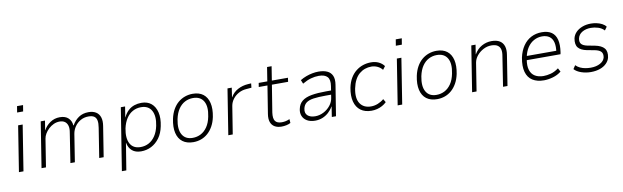

<svg xmlns="http://www.w3.org/2000/svg" viewBox="-50 -1278 6628 2042"><g transform="rotate(-10 3264.5 -257.5)"><path d="M149 -628 160 -695H225L214 -628ZM58 0 136 -492H185L107 0Z M302 0 380 -492H426L410 -391H412Q435 -436 481.5 -468Q528 -500 586 -500Q647 -500 679 -468.5Q711 -437 714 -390L718 -389Q746 -440 790.5 -470Q835 -500 896 -500Q945 -500 977 -480Q1009 -460 1021.5 -421.5Q1034 -383 1025 -328L973 0H925L975 -317Q983 -365 977 -395.5Q971 -426 949.5 -440.5Q928 -455 888 -455Q841 -455 803 -433.5Q765 -412 740.5 -376.5Q716 -341 709 -298L662 0H614L663 -317Q672 -364 663 -394.5Q654 -425 632 -440Q610 -455 577 -455Q543 -455 512.5 -441Q482 -427 457.5 -404Q433 -381 417.5 -354.5Q402 -328 398 -302L350 0Z M1138 180 1245 -492H1291L1273 -378H1275Q1296 -422 1325.5 -449Q1355 -476 1391 -488Q1427 -500 1467 -500Q1533 -500 1574.5 -465Q1616 -430 1631 -367Q1646 -304 1628 -219Q1613 -144 1576 -94Q1539 -44 1488 -18Q1437 8 1377 8Q1317 8 1280.5 -23Q1244 -54 1234 -110H1233L1186 180ZM1380 -38Q1429 -38 1469.5 -60Q1510 -82 1539 -125.5Q1568 -169 1581 -232Q1602 -334 1569 -394.5Q1536 -455 1455 -455Q1407 -455 1366.5 -433Q1326 -411 1297.5 -368Q1269 -325 1255 -262Q1235 -158 1267.5 -98Q1300 -38 1380 -38Z M1941 8Q1871 8 1826.5 -25.5Q1782 -59 1767 -122.5Q1752 -186 1770 -274Q1782 -330 1806 -372.5Q1830 -415 1863 -443Q1896 -471 1936.5 -485.5Q1977 -500 2021 -500Q2091 -500 2134.5 -466.5Q2178 -433 2193 -370Q2208 -307 2191 -220Q2179 -163 2155 -120.5Q2131 -78 2098.5 -49.5Q2066 -21 2026 -6.5Q1986 8 1941 8ZM1942 -38Q1990 -38 2030.5 -59Q2071 -80 2100.5 -123Q2130 -166 2143 -232Q2165 -338 2131 -396.5Q2097 -455 2017 -455Q1970 -455 1929.5 -434Q1889 -413 1860 -370.5Q1831 -328 1817 -262Q1796 -155 1830 -96.5Q1864 -38 1942 -38Z M2319 0 2397 -492H2443L2428 -391H2430Q2458 -441 2508.5 -468Q2559 -495 2620 -499L2654 -501L2649 -455L2590 -450Q2547 -447 2509.5 -426.5Q2472 -406 2447 -373Q2422 -340 2415 -300L2367 0Z M2894 8Q2850 8 2820 -9.5Q2790 -27 2777.5 -61.5Q2765 -96 2773 -148L2821 -449H2727L2734 -492H2827L2851 -643H2900L2876 -492H3050L3044 -449H2869L2822 -157Q2813 -93 2833 -65Q2853 -37 2904 -37Q2926 -37 2947 -41.5Q2968 -46 2989 -56L2992 -14Q2973 -3 2946 2.5Q2919 8 2894 8Z M3257 8Q3205 8 3170 -12.5Q3135 -33 3121 -67.5Q3107 -102 3116 -142Q3127 -197 3164.5 -226.5Q3202 -256 3266.5 -267.5Q3331 -279 3424 -279H3489L3482 -235H3413Q3332 -235 3280 -227.5Q3228 -220 3200.5 -198.5Q3173 -177 3165 -137Q3155 -90 3183.5 -64Q3212 -38 3266 -38Q3312 -38 3355.5 -60Q3399 -82 3429.5 -120Q3460 -158 3466 -204L3485 -325Q3496 -393 3468 -424Q3440 -455 3376 -455Q3334 -455 3290.5 -443Q3247 -431 3198 -402L3181 -443Q3212 -462 3246 -474.5Q3280 -487 3314 -493.5Q3348 -500 3379 -500Q3435 -500 3473 -483Q3511 -466 3528 -428.5Q3545 -391 3535 -330L3482 0H3437L3454 -110H3452Q3433 -76 3403.5 -49Q3374 -22 3337 -7Q3300 8 3257 8Z M3866 8Q3795 8 3749 -26Q3703 -60 3686.5 -123Q3670 -186 3686 -272Q3698 -331 3723.5 -374Q3749 -417 3784.5 -445Q3820 -473 3861.5 -486.5Q3903 -500 3947 -500Q3993 -500 4029 -483Q4065 -466 4088 -435L4061 -399Q4040 -426 4008.5 -440.5Q3977 -455 3944 -455Q3907 -455 3874 -443.5Q3841 -432 3813 -408.5Q3785 -385 3765 -347.5Q3745 -310 3734 -257Q3713 -151 3751 -94.5Q3789 -38 3869 -38Q3906 -38 3942.5 -52.5Q3979 -67 4008 -92L4029 -56Q4009 -36 3982.5 -21.5Q3956 -7 3926.5 0.5Q3897 8 3866 8Z M4239 -628 4250 -695H4315L4304 -628ZM4148 0 4226 -492H4275L4197 0Z M4574 8Q4504 8 4459.5 -25.5Q4415 -59 4400 -122.5Q4385 -186 4403 -274Q4415 -330 4439 -372.5Q4463 -415 4496 -443Q4529 -471 4569.5 -485.5Q4610 -500 4654 -500Q4724 -500 4767.5 -466.5Q4811 -433 4826 -370Q4841 -307 4824 -220Q4812 -163 4788 -120.5Q4764 -78 4731.5 -49.5Q4699 -21 4659 -6.5Q4619 8 4574 8ZM4575 -38Q4623 -38 4663.5 -59Q4704 -80 4733.5 -123Q4763 -166 4776 -232Q4798 -338 4764 -396.5Q4730 -455 4650 -455Q4603 -455 4562.5 -434Q4522 -413 4493 -370.5Q4464 -328 4450 -262Q4429 -155 4463 -96.5Q4497 -38 4575 -38Z M4952 0 5030 -492H5076L5060 -391H5062Q5093 -445 5143 -472.5Q5193 -500 5249 -500Q5304 -500 5337 -479.5Q5370 -459 5382.5 -420.5Q5395 -382 5386 -328L5334 0H5286L5336 -322Q5344 -364 5337 -393.5Q5330 -423 5306 -439Q5282 -455 5239 -455Q5194 -455 5153 -433.5Q5112 -412 5083.5 -377.5Q5055 -343 5048 -302L5000 0Z M5728 8Q5654 8 5605 -23Q5556 -54 5538.5 -116.5Q5521 -179 5538 -271Q5554 -344 5589.5 -395.5Q5625 -447 5676.5 -473.5Q5728 -500 5792 -500Q5858 -500 5897.5 -472Q5937 -444 5950.5 -389.5Q5964 -335 5952 -255L5948 -235H5566L5574 -279H5932L5907 -256Q5918 -325 5907 -369Q5896 -413 5865 -434.5Q5834 -456 5786 -456Q5740 -456 5698.5 -433.5Q5657 -411 5628.5 -367.5Q5600 -324 5588 -261L5585 -244Q5573 -175 5587.5 -129Q5602 -83 5639.5 -60.5Q5677 -38 5731 -38Q5767 -38 5809.5 -49Q5852 -60 5895 -92L5916 -53Q5876 -21 5825 -6.5Q5774 8 5728 8Z M6234 8Q6182 8 6132.5 -8.5Q6083 -25 6056 -55L6081 -93Q6102 -72 6128 -60Q6154 -48 6183.5 -43Q6213 -38 6241 -38Q6301 -38 6343 -61Q6385 -84 6394 -122Q6401 -161 6382.5 -182.5Q6364 -204 6314 -214L6232 -229Q6167 -242 6139.5 -275.5Q6112 -309 6124 -376Q6133 -413 6160 -440.5Q6187 -468 6229 -484Q6271 -500 6322 -500Q6351 -500 6382.5 -493.5Q6414 -487 6441 -473Q6468 -459 6483 -438L6457 -402Q6430 -431 6390.5 -443Q6351 -455 6314 -455Q6259 -455 6219.5 -431.5Q6180 -408 6171 -365Q6164 -328 6181 -307Q6198 -286 6244 -276L6324 -261Q6395 -247 6424 -212Q6453 -177 6440 -113Q6432 -79 6404.5 -51Q6377 -23 6333.5 -7.5Q6290 8 6234 8Z"/></g></svg>

Font: Nunito Sans 7pt SemiCondensed ExtraLight
Style: Italic
Weight: 250
Width: 4
Italic angle: -9°
Designer: Vernon Adams
Foundry: Vernon Adams
Version: Version 3.101;gftools[0.9.27]